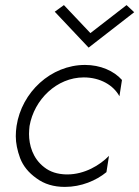

<svg xmlns="http://www.w3.org/2000/svg" viewBox="-20 -725 547 754"><path d="M335 -595 231 -705 195 -679 328 -538 507 -677 477 -705ZM96 -230C114 -334 203 -421 309 -421C374 -421 426 -390 449 -347L459 -411C427 -447 374 -470 314 -470C180 -470 65 -363 45 -230C43 -216 42 -203 42 -190C42 -163 48 -134 59 -104C71 -73 92 -47 123 -25C154 -2 191 9 235 9C299 9 358 -16 398 -49L408 -113C372 -76 312 -40 244 -40C243 -40 241 -40 240 -40C205 -41 177 -50 154 -68C108 -103 94 -156 94 -199C94 -209 95 -220 96 -230Z"/></svg>

Font: Jost Light
Style: Italic
Weight: 300
Italic angle: -5°
Version: Version 3.710